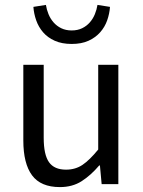

<svg xmlns="http://www.w3.org/2000/svg" viewBox="-20 -750 584 782"><path d="M224 12Q146 12 110.5 -36Q75 -84 75 -178V-486H158V-189Q158 -120 179.5 -89.5Q201 -59 249 -59Q287 -59 316 -78.5Q345 -98 380 -141V-486H462V0H394L387 -76H384Q350 -36 312.5 -12Q275 12 224 12ZM272 -571Q232 -571 203 -584Q174 -597 155.5 -618.5Q137 -640 127.5 -667Q118 -694 116 -722L167 -730Q170 -711 177.5 -692.5Q185 -674 198 -659Q211 -644 229.5 -635Q248 -626 272 -626Q296 -626 314.5 -635Q333 -644 346 -659Q359 -674 366.5 -692.5Q374 -711 377 -730L428 -722Q426 -694 416.5 -667Q407 -640 388 -618.5Q369 -597 340.5 -584Q312 -571 272 -571Z"/></svg>

Font: SourceSansPro
Style: Book
Weight: 400
Designer: Paul D. Hunt
Foundry: Adobe Systems Incorporated
Version: Version 2.021;PS 2.000;hotconv 1.0.86;makeotf.lib2.5.63406